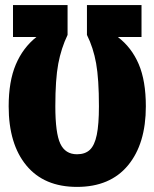

<svg xmlns="http://www.w3.org/2000/svg" viewBox="-20 -715 605 753"><path d="M14 -298Q14 -396 42 -462Q70 -528 123 -570H31V-695H245V-578Q220 -526 208.5 -465Q197 -404 197 -298Q197 -193 216.5 -151.5Q236 -110 282 -110Q314 -110 332.5 -127.5Q351 -145 359.5 -186Q368 -227 368 -298Q368 -405 357 -466.5Q346 -528 321 -578V-695H535V-570H442Q496 -529 524 -463.5Q552 -398 552 -298Q552 -151 482 -66.5Q412 18 282 18Q153 18 83.5 -66Q14 -150 14 -298Z"/></svg>

Font: Fira Sans Extra Condensed ExtraBold
Style: Regular
Weight: 800
Width: 1
Designer: Carrois Corporate & Edenspiekermann AG
Foundry: Carrois Corporate GbR & Edenspiekermann AG
Version: Version 4.203